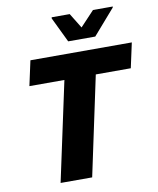

<svg xmlns="http://www.w3.org/2000/svg" viewBox="-96 -974 862 1048"><g transform="rotate(-10 335.0 -449.5)"><path d="M154 0 272 -550H78L108 -688H670L640 -550H446L329 0ZM329 -754 262 -893 263 -899H363L414 -816L492 -899H602L600 -893L479 -754Z"/></g></svg>

Font: Saira Thin
Style: Bold Italic
Weight: 700
Italic angle: -12°
Version: Version 1.101